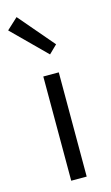

<svg xmlns="http://www.w3.org/2000/svg" viewBox="-134 -818 497 863"><g transform="rotate(-15 114.0 -387.0)"><path d="M85 0V-485H157V0ZM140 -573 -14 -726 38 -774 178 -610Z"/></g></svg>

Font: Assistant ExtraLight
Style: Regular
Weight: 400
Version: Version 3.000